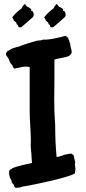

<svg xmlns="http://www.w3.org/2000/svg" viewBox="-20 -926 433 963"><path d="M25.4 -627C30.3 -608.4 32.2 -611.3 43 -596.7C43.9 -591.8 45.9 -586.9 50.8 -582C77.1 -585 100.6 -596.7 128.9 -589.8V-500C128.9 -466.8 128.9 -432.6 128.9 -399.4V-366.2C128.9 -316.4 134.8 -267.6 134.8 -217.8L133.8 -197.3C133.8 -189.5 135.7 -179.7 135.7 -170.9C138.7 -151.4 137.7 -129.9 140.6 -109.4C137.7 -106.4 133.8 -107.4 129.9 -106.4C108.4 -101.6 60.5 -90.8 45.9 -84C39.1 -81.1 37.1 -77.1 29.3 -74.2C26.4 -70.3 25.4 -67.4 25.4 -60.5C25.4 -53.7 26.4 -46.9 29.3 -38.1C29.3 -33.2 35.2 -28.3 38.1 -17.6C38.1 -2 50.8 -7.8 50.8 8.8C53.7 11.7 56.6 16.6 60.5 16.6C67.4 13.7 73.2 15.6 80.1 14.6C86.9 11.7 91.8 9.8 98.6 8.8C142.6 2.9 332 -37.1 355.5 -56.6C356.4 -59.6 357.4 -66.4 358.4 -78.1C358.4 -85.9 355.5 -93.8 355.5 -101.6C355.5 -104.5 356.4 -108.4 357.4 -112.3C353.5 -124 352.5 -134.8 349.6 -146.5C345.7 -148.4 342.8 -151.4 340.8 -155.3C339.8 -154.3 335.9 -154.3 330.1 -155.3C326.2 -155.3 308.6 -150.4 300.8 -149.4C295.9 -146.5 290 -143.6 283.2 -143.6C278.3 -140.6 272.5 -138.7 263.7 -139.6C258.8 -193.4 256.8 -242.2 256.8 -293.9C256.8 -300.8 256.8 -305.7 255.9 -308.6C252.9 -348.6 252 -389.6 252 -429.7C252 -458 252.9 -487.3 252.9 -514.6C252.9 -551.8 252.9 -589.8 252.9 -627C263.7 -630.9 282.2 -633.8 299.8 -637.7C317.4 -641.6 333 -643.6 339.8 -663.1C339.8 -677.7 331.1 -695.3 332 -708C329.1 -710.9 327.1 -716.8 327.1 -723.6C323.2 -726.6 322.3 -733.4 321.3 -737.3C316.4 -738.3 315.4 -743.2 308.6 -746.1C286.1 -740.2 221.7 -723.6 195.3 -727.5C184.6 -720.7 175.8 -724.6 165 -721.7C149.4 -717.8 131.8 -711.9 115.2 -707C100.6 -703.1 89.8 -697.3 77.1 -693.4C61.5 -688.5 43 -685.5 30.3 -676.8C27.3 -675.8 28.3 -673.8 16.6 -668.9C13.7 -662.1 9.8 -662.1 9.8 -655.3C9.8 -644.5 16.6 -645.5 25.4 -627ZM41 -838.9C43.9 -835.9 43 -836.9 50.8 -821.3C52.7 -819.3 55.7 -818.4 59.6 -814.5C62.5 -811.5 62.5 -806.6 65.4 -802.7C72.3 -802.7 70.3 -793.9 73.2 -790C77.1 -789.1 81.1 -788.1 85.9 -789.1C87.9 -789.1 143.6 -838.9 145.5 -840.8C148.4 -843.8 151.4 -853.5 146.5 -865.2C145.5 -866.2 150.4 -866.2 135.7 -873C135.7 -876 140.6 -877.9 130.9 -884.8C127 -887.7 123 -889.6 118.2 -891.6C115.2 -894.5 113.3 -893.6 105.5 -906.2C98.6 -903.3 98.6 -898.4 93.8 -895.5C92.8 -888.7 88.9 -886.7 85.9 -881.8C70.3 -871.1 60.5 -862.3 41 -838.9ZM201.2 -838.9C204.1 -835.9 203.1 -836.9 210.9 -821.3C212.9 -819.3 215.8 -818.4 219.7 -814.5C222.7 -811.5 222.7 -806.6 225.6 -802.7C232.4 -802.7 230.5 -793.9 233.4 -790C236.3 -789.1 240.2 -788.1 246.1 -789.1C248 -789.1 303.7 -838.9 305.7 -840.8C308.6 -843.8 311.5 -853.5 306.6 -865.2C305.7 -866.2 310.5 -866.2 295.9 -873C295.9 -876 300.8 -877.9 291 -884.8C287.1 -887.7 282.2 -889.6 277.3 -891.6C274.4 -894.5 273.4 -893.6 265.6 -906.2C258.8 -903.3 258.8 -898.4 253.9 -895.5C252.9 -888.7 249 -886.7 246.1 -881.8C230.5 -871.1 220.7 -862.3 201.2 -838.9Z"/></svg>

Font: Caesar Dressing Cyrillic
Style: Regular
Weight: 400
Designer: Dathan Boardman
Foundry: Open Window
Version: Version 1.00;July 2, 2020;FontCreator 13.0.0.2642 64-bit